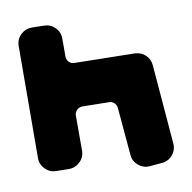

<svg xmlns="http://www.w3.org/2000/svg" viewBox="-79 -787 867 868"><g transform="rotate(-10 354.0 -353.0)"><path d="M561 -512Q590 -511 610 -492Q630 -473 632 -445L662 -80Q664 -50 644.5 -27.5Q625 -5 595 -3L539 2Q509 4 486.5 -15.5Q464 -35 462 -64L443 -282Q442 -296 432 -305.5Q422 -315 408 -315L286 -317Q271 -317 260.5 -306.5Q250 -296 250 -281V-121Q250 -91 228.5 -70Q207 -49 177 -49L119 -50Q90 -50 69 -71Q48 -92 48 -122L50 -636Q50 -666 71.5 -687Q93 -708 123 -708L178 -707Q208 -707 229 -686Q250 -665 250 -635V-553Q250 -538 260 -527.5Q270 -517 285 -517Z"/></g></svg>

Font: d puntillas B to tiptoe
Style: Regular
Weight: 400
Designer: deFharo
Foundry: deFharo.com
Version: Version 1.001 2012